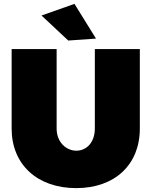

<svg xmlns="http://www.w3.org/2000/svg" viewBox="-20 -954 781 990"><path d="M364 -934 194 -874 332 -745 475 -755ZM272 -291V-701H40V-291C40 -105 173 16 373 16C572 16 701 -105 701 -291V-701H469V-291C469 -221 427 -177 374 -177C320 -177 272 -222 272 -291Z"/></svg>

Font: Montserrat-Arabic Black
Style: Regular
Weight: 900
Designer: Mohamed Gaber
Foundry: Kief Type Foundry
Version: Version 5.008;PS 005.008;hotconv 1.0.88;makeotf.lib2.5.64775